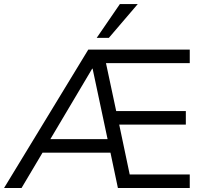

<svg xmlns="http://www.w3.org/2000/svg" viewBox="-36 -939 1017 959"><path d="M-15.7 0H71.6L189.2 -198L157.8 -176.5H540.2L510.8 -200L552.9 0H911.8V-67.6H586.3L617.6 -40.2L554.9 -338.2L535.3 -316.7H892.2V-384.3H520.6L549 -362.7L487.3 -652L470.6 -623.5H911.8V-691.2H404.9ZM424.5 -596.1H426.5L505.9 -222.5L519.6 -244.1H195.1L203.9 -224.5ZM447.1 -750H507.8L652 -918.6H562.7Z"/></svg>

Font: LL Pando Sans
Style: Regular
Weight: 400
Designer: Joshua Smith
Foundry: Joshua Smith
Version: Version 1.000;Glyphs 3.2.1 (3258)